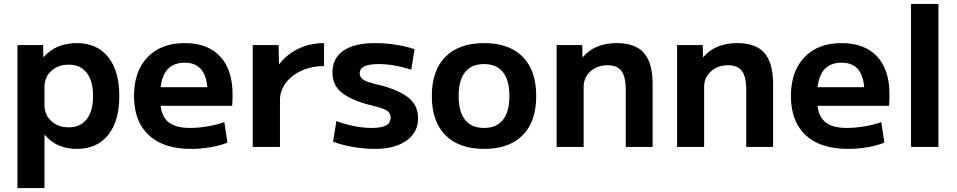

<svg xmlns="http://www.w3.org/2000/svg" viewBox="-20 -750 4887 980"><path d="M589 -260Q589 -132 532 -61Q475 10 372 10Q269 10 209 -61H207V210H69V-520H200L201 -459H203Q266 -530 372 -530Q475 -530 532 -459Q589 -388 589 -260ZM331 -100Q390 -100 422.5 -141.5Q455 -183 455 -260Q455 -337 422.5 -378.5Q390 -420 331 -420Q277 -420 242 -388Q207 -356 207 -306V-214Q207 -164 242 -132Q277 -100 331 -100Z M664 -260Q664 -386 733 -458Q802 -530 923 -530Q1040 -530 1103.5 -462Q1167 -394 1167 -269Q1167 -234 1165 -210H800Q806 -152 842.5 -124.5Q879 -97 949 -97Q992 -97 1040 -105Q1088 -113 1125 -127L1141 -22Q1104 -7 1054.5 1.5Q1005 10 955 10Q815 10 739.5 -60Q664 -130 664 -260ZM1038 -305Q1028 -430 923 -430Q814 -430 800 -305Z M1270 -520H1402L1404 -423H1406Q1445 -474 1504.5 -502Q1564 -530 1634 -530V-413Q1573 -413 1521 -390Q1469 -367 1439 -327Q1409 -287 1409 -240V0H1270Z M1680 -27 1697 -132Q1793 -97 1878 -97Q1927 -97 1950.5 -110Q1974 -123 1974 -150Q1974 -173 1954.5 -185.5Q1935 -198 1880 -211Q1778 -236 1727.5 -274.5Q1677 -313 1677 -380Q1677 -453 1733 -491.5Q1789 -530 1896 -530Q1945 -530 1998 -522Q2051 -514 2096 -499L2079 -394Q1992 -423 1914 -423Q1864 -423 1840 -411.5Q1816 -400 1816 -376Q1816 -355 1835.5 -342.5Q1855 -330 1908 -318Q2009 -294 2061.5 -254Q2114 -214 2114 -147Q2114 -74 2054.5 -32Q1995 10 1893 10Q1839 10 1779 -0.5Q1719 -11 1680 -27Z M2184 -260Q2184 -390 2253.5 -460Q2323 -530 2451 -530Q2579 -530 2648 -460Q2717 -390 2717 -260Q2717 -130 2648 -60Q2579 10 2451 10Q2323 10 2253.5 -60Q2184 -130 2184 -260ZM2451 -97Q2514 -97 2547 -138Q2580 -179 2580 -260Q2580 -341 2547 -382Q2514 -423 2451 -423Q2387 -423 2354 -382Q2321 -341 2321 -260Q2321 -179 2354 -138Q2387 -97 2451 -97Z M2821 -520H2952L2953 -459H2955Q2987 -495 3029.5 -512.5Q3072 -530 3128 -530Q3223 -530 3267 -479.5Q3311 -429 3311 -320V0H3174V-293Q3174 -358 3152 -387.5Q3130 -417 3082 -417Q3028 -417 2993.5 -385.5Q2959 -354 2959 -307V0H2821Z M3436 -520H3567L3568 -459H3570Q3602 -495 3644.5 -512.5Q3687 -530 3743 -530Q3838 -530 3882 -479.5Q3926 -429 3926 -320V0H3789V-293Q3789 -358 3767 -387.5Q3745 -417 3697 -417Q3643 -417 3608.5 -385.5Q3574 -354 3574 -307V0H3436Z M4017 -260Q4017 -386 4086 -458Q4155 -530 4276 -530Q4393 -530 4456.5 -462Q4520 -394 4520 -269Q4520 -234 4518 -210H4153Q4159 -152 4195.5 -124.5Q4232 -97 4302 -97Q4345 -97 4393 -105Q4441 -113 4478 -127L4494 -22Q4457 -7 4407.5 1.5Q4358 10 4308 10Q4168 10 4092.5 -60Q4017 -130 4017 -260ZM4391 -305Q4381 -430 4276 -430Q4167 -430 4153 -305Z M4630 -730H4770V0H4630Z"/></svg>

Font: Enso
Style: Bold
Weight: 700
Designer: Coji Morishita
Foundry: UNDERFOREST DESIGN
Version: Version 1.000